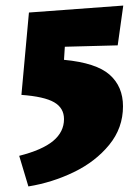

<svg xmlns="http://www.w3.org/2000/svg" viewBox="-20 -467 501 690"><path d="M422 -85Q422 -7 372.5 53.5Q323 114 245.5 151.5Q168 189 82 203L49 93Q132 72 171 39.5Q210 7 210 -39Q210 -79 174.5 -99.5Q139 -120 57 -126L84 -422L423 -447L403 -304L213 -299L210 -252Q326 -241 374 -198.5Q422 -156 422 -85Z"/></svg>

Font: Ysabeau Black
Style: Regular
Weight: 900
Designer: Christian Thalmann (Catharsis Fonts)
Version: Version 0.003